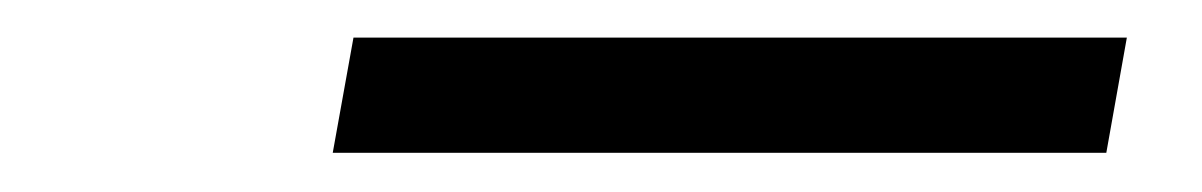

<svg xmlns="http://www.w3.org/2000/svg" viewBox="-20 -689 626 100"><path d="M153.3 -609.4H556.2L566.9 -669.4H164.1Z"/></svg>

Font: Cascadia Mono NF Light
Style: Italic
Weight: 300
Italic angle: -10°
Monospace: yes
Designer: Aaron Bell
Foundry: Saja Typeworks
Version: Version 2404.023